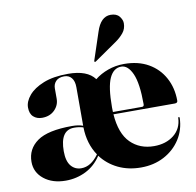

<svg xmlns="http://www.w3.org/2000/svg" viewBox="-77 -758 867 848"><g transform="rotate(-10 356.0 -334.0)"><path d="M697 -253Q697 -242.5 684 -242.5H409Q415.5 -155 456.8 -114Q498 -73 562 -73Q615.5 -73 650.8 -101Q686 -129 688 -177Q688 -180.5 691 -180.5Q694.5 -180.5 694.5 -176Q693 -123 665.8 -80.8Q638.5 -38.5 592.5 -14.2Q546.5 10 489 10Q432 10 386.2 -12.2Q340.5 -34.5 311 -74Q283.5 -32 241.5 -11.2Q199.5 9.5 151.5 9.5Q92 9.5 54 -20.8Q16 -51 16 -98.5Q16 -156 63.5 -189.8Q111 -223.5 219.5 -223.5Q248 -223.5 268.5 -216V-389Q268.5 -416 256.5 -430.8Q244.5 -445.5 223.5 -445.5Q199 -445.5 186.5 -432.5Q174 -419.5 174 -400.5V-354Q174 -324.5 152.5 -303.2Q131 -282 96.5 -282Q73 -282 57.8 -295.8Q42.5 -309.5 42.5 -337.5Q42.5 -364.5 65 -391.2Q87.5 -418 131.8 -435.8Q176 -453.5 242 -453.5Q328.5 -453.5 361.5 -408.5Q387 -429 421 -441.2Q455 -453.5 493 -453.5Q556.5 -453.5 602 -427.5Q647.5 -401.5 672.2 -356Q697 -310.5 697 -253ZM408 -274Q408 -263 408.5 -253H539Q548 -253 548 -263Q548 -357.5 528.5 -400.8Q509 -444 479 -444Q444.5 -444 426.2 -404.5Q408 -365 408 -274ZM164.5 -120Q164.5 -75.5 182.2 -54Q200 -32.5 228.5 -32.5Q272 -32.5 306.5 -81Q270 -135 268.5 -208.5Q250.5 -214.5 227.5 -214.5Q164.5 -214.5 164.5 -120ZM407.5 -613.5Q428 -677.5 472.5 -677.5Q499 -677.5 511.5 -662Q524 -646.5 524 -631Q524 -606 509.5 -588.2Q495 -570.5 475 -556.5L372.5 -485.5Q369 -483.5 367 -485.5Q365.5 -487 367 -491.5Z"/></g></svg>

Font: Fraunces 144pt
Style: Bold
Weight: 700
Version: Version 1.000;[b76b70a41]